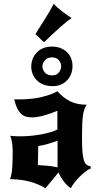

<svg xmlns="http://www.w3.org/2000/svg" viewBox="-20 -966 518 1014"><path d="M180 -94Q202 -92 225.5 -91Q249 -90 284 -82V-223Q255 -212 228 -204.5Q201 -197 182 -195ZM438 -413Q422 -390 417.5 -352Q413 -314 413 -241Q413 -193 415.5 -164.5Q418 -136 423 -119.5Q428 -103 437 -96.5Q446 -90 459 -87V-76Q445 -71 429.5 -58.5Q414 -46 399 -31Q384 -16 372 0Q360 16 354 28Q333 14 316 -9Q299 -32 289 -55L220 28Q182 5 136.5 -7Q91 -19 33 -20Q43 -46 45 -85.5Q47 -125 47 -165Q47 -189 44 -210.5Q41 -232 34 -249Q56 -246 82 -246Q110 -246 139.5 -248.5Q169 -251 196 -256Q223 -261 245.5 -267.5Q268 -274 283 -282V-381Q249 -366 212 -356Q175 -346 151 -346Q134 -346 119.5 -349.5Q105 -353 93 -363.5Q81 -374 71.5 -393Q62 -412 55 -442Q61 -442 63.5 -441.5Q66 -441 78 -441Q150 -441 202 -454Q254 -467 283 -484Q316 -448 351.5 -430.5Q387 -413 438 -413ZM254 -720Q282 -720 302.5 -711Q323 -702 336.5 -688Q350 -674 356.5 -655Q363 -636 363 -617Q363 -597 356.5 -578Q350 -559 336.5 -544Q323 -529 303.5 -520Q284 -511 258 -511Q229 -511 208 -520Q187 -529 173 -543.5Q159 -558 152 -576.5Q145 -595 145 -615Q145 -634 152 -653Q159 -672 172.5 -687Q186 -702 206.5 -711Q227 -720 254 -720ZM254 -663Q230 -663 217 -647.5Q204 -632 204 -615Q204 -598 217 -583Q230 -568 256 -568Q279 -568 291 -583.5Q303 -599 303 -616Q303 -633 291 -648Q279 -663 254 -663ZM167 -785Q174 -797 186.5 -817Q199 -837 213.5 -859.5Q228 -882 241.5 -905Q255 -928 264 -946Q270 -938 282.5 -927Q295 -916 309.5 -905Q324 -894 337.5 -884.5Q351 -875 358 -871Q349 -865 332 -851.5Q315 -838 295 -820Q275 -802 253.5 -782Q232 -762 213 -743Q197 -756 189.5 -764.5Q182 -773 167 -785Z"/></svg>

Font: New Rocker
Style: Regular
Weight: 400
Designer: Pablo Impallari, Brenda Gallo, Rodrigo Fuenzalida
Foundry: Pablo Impallari, Brenda Gallo, Rodrigo Fuenzalida
Version: Version 1.000; ttfautohint (v0.93) -l 8 -r 50 -G 200 -x 14 -